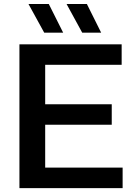

<svg xmlns="http://www.w3.org/2000/svg" viewBox="-20 -968 693 988"><path d="M80 0V-740H606V-634.5H212.5V-431.5H555V-326H212.5V-105.5H611V0ZM403 -800 322.5 -947.5H427L500.5 -800ZM207.5 -800 126.5 -947.5H231L305 -800Z"/></svg>

Font: Encode Sans Semi Expanded SemiBold
Style: Regular
Weight: 600
Width: 6
Designer: Multiple Designers
Foundry: Impallari Type
Version: Version 3.000; ttfautohint (v1.8.3) -l 8 -r 50 -G 200 -x 14 